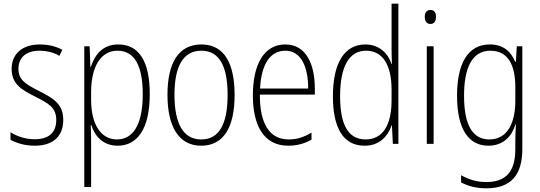

<svg xmlns="http://www.w3.org/2000/svg" viewBox="-20 -873 2927 1041"><path d="M323 -223C323 -313 264 -342 191 -380C120 -416 80 -439 80 -500C80 -564 125 -598 195 -598C233 -598 274 -588 302 -570L318 -603C285 -621 243 -632 196 -632C97 -632 43 -577 43 -500C43 -416 99 -385 175 -347C244 -312 285 -289 285 -223C285 -157 248 -118 168 -118C120 -118 73 -133 37 -156V-115C66 -99 112 -83 168 -83C271 -83 323 -137 323 -223Z M621 -632C535 -632 493 -574 472 -509H470L466 -622H437V141H474V-109C474 -141 473 -172 472 -195H475C493 -138 536 -83 618 -83C725 -83 792 -175 792 -363C792 -543 732 -632 621 -632ZM617 -598C710 -598 754 -515 754 -362C754 -188 696 -117 614 -117C529 -117 474 -196 474 -332V-377C475 -510 525 -598 617 -598Z M1252 -358C1252 -526 1198 -632 1072 -632C950 -632 888 -535 888 -359C888 -183 951 -83 1071 -83C1192 -83 1252 -182 1252 -358ZM926 -359C926 -512 972 -598 1072 -598C1175 -598 1214 -504 1214 -359C1214 -201 1169 -117 1071 -117C972 -117 926 -205 926 -359Z M1527 -632C1409 -632 1351 -520 1351 -356C1351 -191 1411 -83 1543 -83C1592 -83 1632 -95 1669 -116V-154C1625 -128 1589 -117 1545 -117C1441 -117 1388 -203 1389 -360H1687V-393C1687 -521 1642 -632 1527 -632ZM1527 -598C1614 -598 1651 -508 1651 -393H1390C1397 -530 1448 -598 1527 -598Z M1957 -83C2040 -83 2084 -137 2103 -193H2105L2110 -93H2140V-853H2103V-610C2103 -584 2104 -556 2105 -526H2103C2085 -581 2038 -632 1961 -632C1849 -632 1785 -534 1785 -351C1785 -176 1843 -83 1957 -83ZM1962 -117C1866 -117 1824 -200 1824 -351C1824 -513 1873 -598 1965 -598C2056 -598 2103 -519 2103 -387V-329C2103 -197 2057 -117 1962 -117Z M2314 -819C2291 -819 2283 -802 2283 -781C2283 -760 2293 -743 2313 -743C2334 -743 2344 -759 2344 -782C2344 -802 2336 -819 2314 -819ZM2331 -622H2294V-93H2331Z M2636 -632C2516 -632 2458 -528 2458 -354C2458 -172 2521 -83 2628 -83C2704 -83 2754 -129 2774 -198H2777C2775 -160 2774 -134 2774 -103V-63C2774 56 2724 114 2617 114C2564 114 2521 100 2480 77V116C2518 136 2562 148 2617 148C2754 148 2812 72 2812 -66V-622H2782L2777 -538H2773C2752 -590 2712 -632 2636 -632ZM2639 -598C2738 -598 2774 -515 2774 -401V-325C2774 -220 2739 -117 2633 -117C2543 -117 2496 -194 2496 -354C2496 -503 2538 -598 2639 -598Z"/></svg>

Font: Noto Sans Telugu UI Condensed ExtraLight
Style: Regular
Weight: 200
Width: 3
Designer: Jelle Bosma - Monotype Design Team
Foundry: Monotype Imaging Inc.
Version: Version 2.005